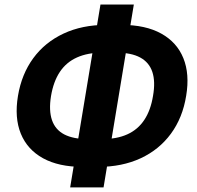

<svg xmlns="http://www.w3.org/2000/svg" viewBox="-20 -789 874 851"><path d="M346.7 -49.3Q240.2 -49.3 170.7 -87.6Q101.1 -126 72.3 -196.5Q43.5 -267.1 59.6 -363.8Q75.7 -460.4 127.4 -531Q179.2 -601.6 261.5 -640.1Q343.8 -678.7 450.2 -678.7H518.6Q625.5 -678.7 694.8 -640.1Q764.2 -601.6 792.7 -531.2Q821.3 -460.9 805.2 -364.7Q789.6 -267.1 737.5 -196.3Q685.5 -125.5 603.3 -87.4Q521 -49.3 415 -49.3ZM370.6 -172.4H431.2Q497.6 -172.4 544.4 -193.6Q591.3 -214.8 619.6 -257.6Q647.9 -300.3 658.2 -363.8Q669.4 -427.2 655.3 -470Q641.1 -512.7 601.3 -534.2Q561.5 -555.7 494.6 -555.7H434.6Q368.7 -555.7 321.3 -534.4Q273.9 -513.2 245.4 -470.5Q216.8 -427.7 206.1 -363.3Q195.8 -299.3 210.4 -256.6Q225.1 -213.9 265.1 -193.1Q305.2 -172.4 370.6 -172.4ZM291 41.5 425.3 -769H573.2L439 41.5Z"/></svg>

Font: Inter 16pt
Style: Bold Italic
Weight: 700
Italic angle: -9.3988°
Version: Version 4.001;git-66647c0bb